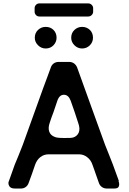

<svg xmlns="http://www.w3.org/2000/svg" viewBox="-20 -1082 740 1102"><path d="M514.6 -1035.2V-1014.6Q514.6 -1003.9 506.3 -995.6Q498 -987.3 486.3 -987.3H206.1Q194.3 -987.3 186.5 -995.6Q178.7 -1003.9 178.7 -1014.6V-1035.2Q178.7 -1045.9 186.5 -1054.2Q194.3 -1062.5 206.1 -1062.5H486.3Q498 -1062.5 506.3 -1054.2Q514.6 -1045.9 514.6 -1035.2ZM242.2 -803.7Q216.8 -803.7 198.2 -822.3Q179.7 -840.8 179.7 -865.2Q179.7 -892.6 198.2 -910.2Q216.8 -927.7 242.2 -927.7Q269.5 -927.7 287.1 -910.2Q304.7 -892.6 304.7 -865.2Q304.7 -840.8 287.1 -822.3Q269.5 -803.7 242.2 -803.7ZM451.2 -803.7Q425.8 -803.7 407.2 -822.3Q388.7 -840.8 388.7 -865.2Q388.7 -892.6 407.2 -910.2Q425.8 -927.7 451.2 -927.7Q477.5 -927.7 496.1 -910.2Q513.7 -892.6 513.7 -865.2Q513.7 -840.8 496.1 -822.3Q477.5 -803.7 451.2 -803.7ZM422.9 -694.3Q437.5 -653.3 461.9 -585.9Q496.1 -493.2 517.6 -431.6Q572.3 -280.3 583 -251Q591.8 -228.5 606.4 -192.4Q621.1 -156.2 627.9 -137.7Q647.5 -83 662.1 -43.9H660.2Q664.1 -33.2 664.1 -24.4Q664.1 -18.6 662.1 -12.7Q658.2 0 636.7 0H591.8Q577.1 0 564.5 -8.8Q552.7 -17.6 547.9 -31.2Q541 -48.8 530.3 -81.1Q529.3 -83 522.5 -103.5Q515.6 -124 511.7 -133.8Q502 -164.1 480.5 -179.7Q460 -196.3 432.6 -196.3H259.8Q231.4 -196.3 210.9 -179.7Q191.4 -164.1 181.6 -136.7Q171.9 -109.4 163.1 -83Q146.5 -38.1 144.5 -32.2Q139.6 -17.6 127.9 -8.8Q116.2 0 100.6 0H64.5Q42 0 33.2 -13.7Q28.3 -22.5 28.3 -31.2Q28.3 -37.1 31.2 -43Q39.1 -64.5 64.5 -136.7Q71.3 -153.3 86.4 -189.5Q101.6 -225.6 110.4 -250Q155.3 -376 170.9 -418Q212.9 -533.2 227.5 -575.2Q240.2 -608.4 252.9 -643.6Q264.6 -675.8 271.5 -694.3Q276.4 -709 288.1 -717.8Q300.8 -726.6 315.4 -726.6H377.9Q392.6 -726.6 405.3 -717.8Q417 -709 422.9 -694.3ZM294.9 -295.9Q306.6 -290 347.7 -290Q387.7 -289.1 400.4 -293Q421.9 -299.8 431.6 -320.3Q441.4 -342.8 428.7 -377Q418 -411.1 408.2 -439.5Q401.4 -458 385.7 -503.9Q373 -538.1 346.7 -538.1Q320.3 -538.1 308.6 -502Q298.8 -472.7 287.1 -438.5Q274.4 -406.2 265.6 -377.9Q254.9 -347.7 262.7 -326.2Q270.5 -304.7 294.9 -295.9Z"/></svg>

Font: DeepSea
Style: Medium
Weight: 500
Designer: Stem
Version: Version 3.019;git-0a5106e0b